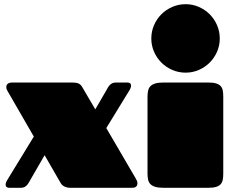

<svg xmlns="http://www.w3.org/2000/svg" viewBox="-20 -892 1125 912"><path d="M191.9 -154.8 125.5 -40Q121.1 -32.2 116.9 -24.9Q112.8 -17.6 107.7 -12.2Q102.5 -6.8 95.9 -3.4Q89.4 0 79.6 0H23.4Q16.1 0 11.5 -3.7Q6.8 -7.3 6.8 -14.6Q6.8 -19 8.5 -24.7Q10.3 -30.3 14.6 -37.1L140.6 -243.2L15.6 -460Q9.8 -469.2 9.8 -477.5Q9.8 -500 39.1 -500H320.8Q345.2 -500 354.7 -494.6Q364.3 -489.3 369.6 -480L432.6 -372.6L483.4 -460Q487.8 -467.8 491.9 -475.1Q496.1 -482.4 501.2 -487.8Q506.3 -493.2 513.2 -496.6Q520 -500 529.8 -500H585.4Q593.3 -500 597.9 -496.3Q602.5 -492.7 602.5 -485.4Q602.5 -475.6 594.7 -462.9L484.9 -283.7L623.5 -46.4Q627.4 -40 630.1 -33.9Q632.8 -27.8 632.8 -22.5Q632.8 -14.2 629.9 -9.5Q627 -4.9 622.1 -2.7Q617.2 -0.5 611.6 -0.2Q606 0 600.1 0H313.5Q301.3 0 292.7 -3.2Q284.2 -6.3 278.6 -10.7Q272.9 -15.1 269.8 -20Q266.6 -24.9 264.6 -28.8Z M680.7 -432.1Q680.7 -448.7 683.6 -461.7Q686.5 -474.6 694.8 -482.9Q703.1 -491.2 717.8 -495.6Q732.4 -500 755.9 -500H969.7Q992.2 -500 1006.1 -495.8Q1020 -491.7 1027.8 -483.4Q1035.6 -475.1 1038.1 -462.4Q1040.5 -449.7 1040.5 -432.1V-66.9Q1040.5 -50.3 1038.1 -37.8Q1035.6 -25.4 1027.8 -16.8Q1020 -8.3 1006.1 -4.2Q992.2 0 969.7 0H755.9Q732.4 0 717.8 -4.4Q703.1 -8.8 694.8 -17.1Q686.5 -25.4 683.6 -38.1Q680.7 -50.8 680.7 -67.9ZM698.7 -709Q698.7 -742.7 711.7 -772.5Q724.6 -802.2 746.6 -824.2Q768.6 -846.2 798.3 -859.1Q828.1 -872.1 861.8 -872.1Q895 -872.1 924.6 -859.1Q954.1 -846.2 976.1 -824.2Q998 -802.2 1011 -772.5Q1023.9 -742.7 1023.9 -709Q1023.9 -675.8 1011 -646.2Q998 -616.7 976.1 -594.7Q954.1 -572.8 924.6 -559.8Q895 -546.9 861.8 -546.9Q828.1 -546.9 798.3 -559.8Q768.6 -572.8 746.6 -594.7Q724.6 -616.7 711.7 -646.2Q698.7 -675.8 698.7 -709Z"/></svg>

Font: Fascinate
Style: Regular
Weight: 900
Designer: Astigmatic (AOETI)
Foundry: Astigmatic (AOETI)
Version: Version 1.000